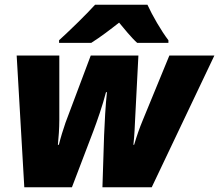

<svg xmlns="http://www.w3.org/2000/svg" viewBox="-20 -786 920 806"><path d="M228 -606H363C404 -632 443 -662 480 -691C498 -669 534 -625 556 -606H687V-617C657 -656 619 -722 599 -766H379C340 -723 274 -659 228 -617ZM82 0H282L372 -236C387 -276 411 -344 425 -399H429C423 -346 419 -269 417 -218L410 0H617L880 -553H691L580 -283C565 -247 555 -218 543 -178H540C545 -222 546 -262 547 -281L561 -553H361L255 -271C245 -242 235 -210 227 -178H223C226 -208 229 -247 229 -282V-553H50Z"/></svg>

Font: Noto Sans UI Black
Style: Italic
Weight: 900
Italic angle: -372°
Designer: Monotype Design Team
Foundry: Monotype Imaging Inc.
Version: Version 1.901